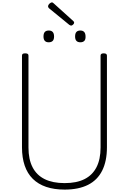

<svg xmlns="http://www.w3.org/2000/svg" viewBox="-20 -1559 1073 1598"><path d="M518 19Q431 19 364.5 -3.5Q298 -26 253 -70.5Q208 -115 185.5 -181Q163 -247 163 -333V-1096Q163 -1106 169 -1110.5Q175 -1115 189 -1115Q204 -1115 210.5 -1110.5Q217 -1106 217 -1096V-331Q217 -233 251 -167Q285 -101 352 -68Q419 -35 518 -35Q617 -35 683 -68Q749 -101 783 -167Q817 -233 817 -331V-1096Q817 -1106 823.5 -1110.5Q830 -1115 844 -1115Q870 -1115 870 -1096V-333Q870 -218 830.5 -139Q791 -60 712.5 -20.5Q634 19 518 19ZM385 -1207Q364 -1207 353 -1219Q342 -1231 342 -1255Q342 -1281 353 -1293Q364 -1305 386 -1305Q408 -1305 419 -1292.5Q430 -1280 430 -1255Q430 -1230 418.5 -1218.5Q407 -1207 385 -1207ZM649 -1207Q627 -1207 616 -1219Q605 -1231 605 -1255Q605 -1281 616 -1293Q627 -1305 649 -1305Q670 -1305 681 -1292.5Q692 -1280 692 -1255Q693 -1230 681.5 -1218.5Q670 -1207 649 -1207ZM572 -1346Q569 -1346 566 -1347.5Q563 -1349 557 -1352L387 -1491Q383 -1496 381.5 -1499Q380 -1502 380 -1506Q380 -1513 385 -1520.5Q390 -1528 398 -1533.5Q406 -1539 412 -1539Q417 -1539 420 -1536.5Q423 -1534 428 -1530L591 -1383Q595 -1379 596 -1376Q597 -1373 597 -1370Q597 -1362 588 -1354Q579 -1346 572 -1346Z"/></svg>

Font: Playwrite FR Moderne ExtraLight
Style: Regular
Weight: 250
Version: Version 1.002